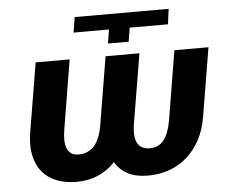

<svg xmlns="http://www.w3.org/2000/svg" viewBox="-51 -772 1020 843"><g transform="rotate(-5 458.5 -351.0)"><path d="M69.2 -225.1 119.7 -528.4H269.5L219.5 -225.1Q214.8 -198.2 215.4 -176.5Q215.9 -154.8 222.3 -139.9Q228.7 -125 241.1 -117Q253.6 -109 272.7 -109Q357.2 -109 377.5 -225.1L427.9 -528.4H577.1L526.6 -225.1Q506.4 -109 587.4 -109Q626.1 -109 648.6 -138Q671.2 -166.9 681.1 -225.1L731.2 -528.4H881.4L831 -225.1Q821.4 -167.6 797.4 -123.8Q773.4 -79.9 738.8 -50.1Q704.2 -20.2 660.5 -5.1Q616.8 9.9 567.8 9.9Q465.6 9.9 424 -62.1Q356.2 9.9 253.2 9.9Q204.5 9.9 166 -5.1Q127.5 -20.2 102.8 -49.9Q78.1 -79.5 68.9 -123.4Q59.7 -167.3 69.2 -225.1ZM296.9 -644.2 307.9 -711.6H721.9L713.1 -644.2H544.4L534.4 -583.1H443.2L453.1 -644.2Z"/></g></svg>

Font: Inter P
Style: Bold Italic
Weight: 700
Italic angle: 9.39999°
Designer: Rasmus Andersson
Foundry: rsms
Version: Version 3.018;git-588b23468